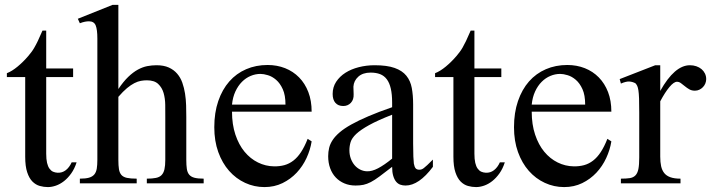

<svg xmlns="http://www.w3.org/2000/svg" viewBox="-20 -742 2880 777"><path d="M290 -85H270Q260.7 -64.5 246.1 -53.2Q231.4 -42 212.9 -43Q203.1 -43.5 194.8 -47.1Q186.5 -50.8 180.2 -59.6Q173.8 -68.4 170.4 -83Q167 -97.7 167 -120.1V-430.2H275.9V-464.8H167V-618.2H151.9Q141.1 -592.8 133.3 -576.7Q125.5 -560.5 119.1 -549.6Q112.8 -538.6 106.9 -531Q101.1 -523.4 94.2 -515.1Q74.2 -491.7 51.3 -472.7Q28.3 -453.6 7.8 -445.8V-430.2H82V-107.9Q82 -68.8 90.1 -44.7Q98.1 -20.5 111.3 -7.3Q124.5 5.9 140.9 10.5Q157.2 15.1 173.8 15.1Q189 15.1 206.1 9.3Q223.1 3.4 239 -9Q254.9 -21.5 268.3 -40.3Q281.7 -59.1 290 -85Z M804.2 0V-19Q780.8 -19 766.8 -22.7Q752.9 -26.4 745.6 -35.2Q738.3 -43.9 736.1 -58.6Q733.9 -73.2 733.9 -95.2V-269Q733.9 -291.5 733.2 -315.9Q732.4 -340.3 728.8 -363.5Q725.1 -386.7 717.8 -407.5Q710.4 -428.2 697 -443.8Q683.6 -459.5 663.1 -468.8Q642.6 -478 613.3 -478Q594.7 -478 575.9 -474.4Q557.1 -470.7 537.8 -460.2Q518.6 -449.7 499 -430.9Q479.5 -412.1 459 -381.8V-722.2H435.1L294.9 -666L303.2 -647.9Q314.5 -652.3 323.7 -654.1Q333 -655.8 339.8 -655.8Q360.4 -655.8 367.2 -639.2Q374 -622.6 374 -585.9V-95.2Q374 -74.2 371.6 -59.6Q369.1 -44.9 361.6 -35.9Q354 -26.9 340.1 -22.9Q326.2 -19 303.2 -19V0H533.2V-19Q508.3 -19 493.7 -22.2Q479 -25.4 471.4 -33.9Q463.9 -42.5 461.4 -57.1Q459 -71.8 459 -95.2V-350.1Q478 -372.1 493.9 -385.3Q509.8 -398.4 523.7 -405.5Q537.6 -412.6 550 -414.8Q562.5 -417 574.2 -417Q604.5 -417 620.1 -402.3Q635.7 -387.7 642.1 -365.5Q648.4 -343.3 648.7 -317.4Q648.9 -291.5 648.9 -269V-95.2Q648.9 -71.8 645.5 -56.9Q642.1 -42 633.8 -33.4Q625.5 -24.9 610.8 -22Q596.2 -19 574.2 -19V0Z M1241.2 -169.9 1225.1 -180.2Q1212.4 -147.9 1198.2 -126.5Q1184.1 -105 1167.2 -92Q1150.4 -79.1 1130.9 -73.7Q1111.3 -68.4 1088.9 -68.8Q1054.7 -69.3 1023.9 -84.5Q993.2 -99.6 969.7 -127.9Q946.3 -156.2 932.6 -197.3Q918.9 -238.3 918.9 -290H1241.2Q1241.2 -334.5 1227.8 -369.4Q1214.4 -404.3 1190.4 -428.7Q1166.5 -453.1 1133.8 -466.1Q1101.1 -479 1063 -479Q1015.6 -479 976.1 -461.9Q936.5 -444.8 908 -412.4Q879.4 -379.9 863.3 -333Q847.2 -286.1 847.2 -227.1Q847.2 -171.4 863.3 -126.7Q879.4 -82 907.2 -50.5Q935.1 -19 971.9 -2Q1008.8 15.1 1050.3 15.1Q1090.3 15.1 1123.3 -1Q1156.2 -17.1 1180.7 -43.2Q1205.1 -69.3 1220.5 -102.5Q1235.8 -135.7 1241.2 -169.9ZM1135.3 -318.8H918.9Q921.9 -348.6 932.6 -371.8Q943.4 -395 959.2 -410.9Q975.1 -426.8 994.4 -434.8Q1013.7 -442.9 1034.2 -442.9Q1046.9 -442.9 1064.2 -437.7Q1081.5 -432.6 1097.4 -418.9Q1113.3 -405.3 1124.3 -381.1Q1135.3 -356.9 1135.3 -318.8Z M1731.9 -66.9V-96.2Q1717.8 -82 1709.2 -74Q1700.7 -65.9 1695.1 -61.8Q1689.5 -57.6 1685.3 -56.4Q1681.2 -55.2 1676.8 -55.2Q1667 -55.2 1662.1 -60.8Q1657.2 -66.4 1654.8 -80.1Q1653.8 -87.4 1652.8 -108.2Q1651.9 -128.9 1651.9 -161.1V-319.8Q1651.9 -356.4 1646.5 -385.7Q1641.1 -415 1624.5 -435.5Q1607.9 -456.1 1577.1 -467Q1546.4 -478 1496.1 -478Q1462.9 -478 1432.1 -470.2Q1401.4 -462.4 1377.9 -447.5Q1354.5 -432.6 1340.3 -410.9Q1326.2 -389.2 1326.2 -361.8Q1326.2 -338.4 1337.4 -325.7Q1348.6 -313 1369.1 -313Q1387.7 -313 1399.9 -325.9Q1412.1 -338.9 1411.1 -360.8L1410.2 -391.1Q1411.6 -415 1429.9 -431.6Q1448.2 -448.2 1480 -448.2Q1502 -448.2 1518.3 -441.9Q1534.7 -435.5 1545.4 -421.1Q1556.2 -406.7 1561.5 -383.5Q1566.9 -360.4 1566.9 -327.1V-308.1Q1511.7 -289.1 1471.2 -271.7Q1430.7 -254.4 1401.9 -238.3Q1373 -222.2 1354.7 -206.5Q1336.4 -190.9 1326.2 -175.3Q1315.9 -159.7 1312 -143.6Q1308.1 -127.4 1308.1 -109.9Q1308.1 -83 1316.2 -61Q1324.2 -39.1 1338.9 -23.7Q1353.5 -8.3 1373.8 0.2Q1394 8.8 1418.9 8.8Q1437 8.8 1450.9 5.9Q1464.8 2.9 1480.5 -5.1Q1496.1 -13.2 1516.1 -28.1Q1536.1 -43 1566.9 -66.9Q1566.9 -44.9 1571.3 -30.3Q1575.7 -15.6 1583 -6.8Q1590.3 2 1600.1 5.4Q1609.9 8.8 1621.1 8.8Q1675.3 8.8 1731.9 -66.9ZM1566.9 -100.1Q1535.2 -74.2 1510 -61Q1484.9 -47.9 1464.8 -48.8Q1450.2 -49.3 1437.3 -55.9Q1424.3 -62.5 1414.8 -73.7Q1405.3 -85 1399.7 -100.3Q1394 -115.7 1394 -133.8Q1394 -150.9 1398.9 -167Q1403.8 -183.1 1421.6 -200Q1439.5 -216.8 1473.9 -235.8Q1508.3 -254.9 1566.9 -277.8Z M2022.9 -85H2002.9Q1993.7 -64.5 1979 -53.2Q1964.4 -42 1945.8 -43Q1936 -43.5 1927.7 -47.1Q1919.4 -50.8 1913.1 -59.6Q1906.7 -68.4 1903.3 -83Q1899.9 -97.7 1899.9 -120.1V-430.2H2008.8V-464.8H1899.9V-618.2H1884.8Q1874 -592.8 1866.2 -576.7Q1858.4 -560.5 1852.1 -549.6Q1845.7 -538.6 1839.8 -531Q1834 -523.4 1827.1 -515.1Q1807.1 -491.7 1784.2 -472.7Q1761.2 -453.6 1740.7 -445.8V-430.2H1814.9V-107.9Q1814.9 -68.8 1823 -44.7Q1831.1 -20.5 1844.2 -7.3Q1857.4 5.9 1873.8 10.5Q1890.1 15.1 1906.7 15.1Q1921.9 15.1 1939 9.3Q1956.1 3.4 1971.9 -9Q1987.8 -21.5 2001.2 -40.3Q2014.6 -59.1 2022.9 -85Z M2454.1 -169.9 2438 -180.2Q2425.3 -147.9 2411.1 -126.5Q2397 -105 2380.1 -92Q2363.3 -79.1 2343.8 -73.7Q2324.2 -68.4 2301.8 -68.8Q2267.6 -69.3 2236.8 -84.5Q2206.1 -99.6 2182.6 -127.9Q2159.2 -156.2 2145.5 -197.3Q2131.8 -238.3 2131.8 -290H2454.1Q2454.1 -334.5 2440.7 -369.4Q2427.2 -404.3 2403.3 -428.7Q2379.4 -453.1 2346.7 -466.1Q2314 -479 2275.9 -479Q2228.5 -479 2189 -461.9Q2149.4 -444.8 2120.8 -412.4Q2092.3 -379.9 2076.2 -333Q2060.1 -286.1 2060.1 -227.1Q2060.1 -171.4 2076.2 -126.7Q2092.3 -82 2120.1 -50.5Q2147.9 -19 2184.8 -2Q2221.7 15.1 2263.2 15.1Q2303.2 15.1 2336.2 -1Q2369.1 -17.1 2393.6 -43.2Q2418 -69.3 2433.3 -102.5Q2448.7 -135.7 2454.1 -169.9ZM2348.1 -318.8H2131.8Q2134.8 -348.6 2145.5 -371.8Q2156.2 -395 2172.1 -410.9Q2188 -426.8 2207.3 -434.8Q2226.6 -442.9 2247.1 -442.9Q2259.8 -442.9 2277.1 -437.7Q2294.4 -432.6 2310.3 -418.9Q2326.2 -405.3 2337.2 -381.1Q2348.1 -356.9 2348.1 -318.8Z M2837.9 -421.9Q2837.9 -434.1 2832.8 -444.6Q2827.6 -455.1 2818.8 -462.4Q2810.1 -469.7 2797.9 -473.9Q2785.6 -478 2772 -478Q2710 -478 2651.9 -374V-478H2631.8L2487.8 -421.9L2492.7 -403.8Q2514.2 -413.1 2527.3 -412.1Q2540.5 -411.1 2551.8 -404.8Q2556.2 -399.9 2558.8 -394.3Q2561.5 -388.7 2563.5 -376.7Q2565.4 -364.7 2566.2 -343.3Q2566.9 -321.8 2566.9 -285.2V-105Q2566.9 -75.2 2563.5 -58.1Q2560.1 -41 2551.5 -32.2Q2543 -23.4 2528.8 -21.2Q2514.6 -19 2492.7 -19V0H2733.9V-19Q2709 -19 2693.1 -24.7Q2677.2 -30.3 2668.2 -41.5Q2659.2 -52.7 2655.5 -69.3Q2651.9 -85.9 2651.9 -107.9V-332Q2671.4 -368.7 2689.2 -389.9Q2707 -411.1 2719.7 -411.1Q2728 -411.1 2735.6 -405.5Q2743.2 -399.9 2751.5 -393.1Q2759.8 -386.2 2769.5 -380.6Q2779.3 -375 2792 -375Q2801.8 -375 2810.1 -378.9Q2818.4 -382.8 2824.7 -389.4Q2831.1 -396 2834.5 -404.5Q2837.9 -413.1 2837.9 -421.9Z"/></svg>

Font: Galatia SIL
Style: Regular
Weight: 400
Designer: Development by SIL's NRSI team
Version: Version 2.1